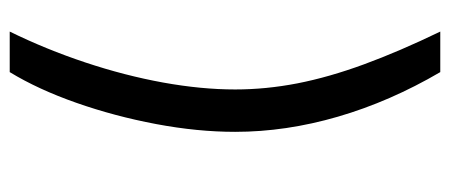

<svg xmlns="http://www.w3.org/2000/svg" viewBox="-292 -520 948 405"><g transform="rotate(-90 182.5 -318.0)"><path d="M106.4 -296.4Q106.4 -376 122.8 -463.1Q139.2 -550.3 167.5 -631.1Q195.8 -711.9 232.4 -772H317.9Q280.3 -695.3 252.7 -612.3Q225.1 -529.3 210.4 -448.5Q195.8 -367.7 195.8 -296.4Q195.8 -231.4 208.7 -165Q221.7 -98.6 248.8 -24.7Q275.9 49.3 317.9 136.2H232.4Q170.4 30.3 138.4 -79.6Q106.4 -189.5 106.4 -296.4Z"/></g></svg>

Font: Inter Variable
Style: Regular
Weight: 400
Designer: Rasmus Andersson
Foundry: rsms
Version: Version 4.001;git-9221beed3